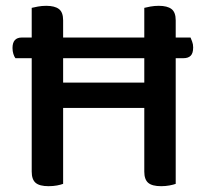

<svg xmlns="http://www.w3.org/2000/svg" viewBox="-20 -634 707 660"><path d="M476 -607Q483 -609 497 -611.5Q511 -614 526 -614Q555 -614 569.5 -603Q584 -592 584 -564V-505H635Q637 -500 640.5 -491Q644 -482 644 -471Q644 -451 635.5 -442.5Q627 -434 611 -434H584V-2Q576 1 562.5 3.5Q549 6 534 6Q503 6 489.5 -5.5Q476 -17 476 -44V-263H197V-2Q189 1 176 3.5Q163 6 147 6Q116 6 102.5 -5.5Q89 -17 89 -44V-434H33Q29 -439 26 -448.5Q23 -458 23 -469Q23 -505 55 -505H89V-607Q97 -609 110.5 -611.5Q124 -614 139 -614Q168 -614 182.5 -603Q197 -592 197 -564V-505H476ZM476 -350V-434H197V-350Z"/></svg>

Font: Baloo Tammudu 2 Medium
Style: Regular
Weight: 500
Designer: Maithili Shingre, Omkar Shende and Ek Type
Foundry: Ek Type
Version: Version 1.640;hotconv 1.0.111;makeotfexe 2.5.65597; ttfautoh